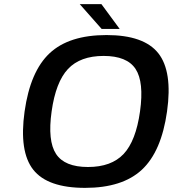

<svg xmlns="http://www.w3.org/2000/svg" viewBox="-20 -890 837 930"><path d="M496.1 -720.2Q677.2 -720.2 746.8 -632.1Q816.4 -543.9 789.1 -350.1Q761.7 -155.8 667.2 -67.9Q572.8 20 392.1 20Q210.4 20 141.1 -67.9Q71.8 -155.8 99.1 -350.1Q126.5 -544.4 220.5 -632.3Q314.5 -720.2 496.1 -720.2ZM636.7 -555.9Q595.2 -619.1 481.9 -619.1Q368.7 -619.1 309.3 -555.9Q250 -492.7 230 -350.1Q210 -207.5 251.5 -144.3Q293 -81.1 406.2 -81.1Q519.5 -81.1 578.9 -144.3Q638.2 -207.5 658.2 -350.1Q678.2 -492.7 636.7 -555.9ZM559.6 -750H472.2L366.2 -870.1H471.2Z"/></svg>

Font: Fivo Sans Med
Style: Regular
Weight: 450
Designer: Alexander Slobzheninov
Foundry: Alexander Slobzheninov
Version: 1.0